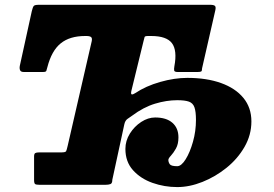

<svg xmlns="http://www.w3.org/2000/svg" viewBox="-20 -770 1140 800"><path d="M122 -20.5V-117.5Q122 -129.5 127 -132.2Q132 -135 143 -135H235Q253 -135 255.5 -140Q258 -145 262 -162.5L362 -597.5Q365 -611 359.5 -615.5Q354 -620 340 -620H335Q270.5 -620 232.8 -589.2Q195 -558.5 177.5 -490.5Q174.5 -479.5 173 -474.8Q171.5 -470 158.5 -470H79.5Q67 -470 63.8 -477.2Q60.5 -484.5 62.5 -495.5L112.5 -723.5Q116.5 -740 120.5 -745Q124.5 -750 141.5 -750H856Q870.5 -750 875.5 -745.5Q880.5 -741 877 -726.5L822 -485.5Q822 -474.5 818.2 -472.2Q814.5 -470 803 -470H721Q707 -470 705.8 -476Q704.5 -482 706.5 -493.5Q719 -560 696.5 -590Q674 -620 610 -620H597Q584 -620 582.5 -615.8Q581 -611.5 578 -598.5L528 -394Q524 -378 528.8 -376.8Q533.5 -375.5 543.5 -382Q587.5 -411.5 647.2 -428.5Q707 -445.5 760.5 -445.5Q841 -445.5 901 -424Q961 -402.5 994.2 -362Q1027.5 -321.5 1027.5 -264Q1027.5 -208 999 -158.2Q970.5 -108.5 924 -71Q877.5 -33.5 823.5 -12Q769.5 9.5 718.5 9.5Q665 9.5 615.5 -8Q566 -25.5 534.2 -60.8Q502.5 -96 502.5 -149.5Q502.5 -183.5 521.2 -213.5Q540 -243.5 568.5 -262Q597 -280.5 626.5 -280.5Q673 -280.5 698.2 -258.5Q723.5 -236.5 723.5 -197.5Q723.5 -169.5 713 -151Q702.5 -132.5 692 -121.2Q681.5 -110 681.5 -103.5Q681.5 -94.5 687.2 -86Q693 -77.5 718.5 -77.5Q735.5 -77.5 753.5 -106.2Q771.5 -135 784 -179.2Q796.5 -223.5 796.5 -270.5Q796.5 -305 790.2 -322.8Q784 -340.5 767.2 -346.5Q750.5 -352.5 718.5 -352.5Q674 -352.5 626 -338Q578 -323.5 530.5 -288Q521.5 -281.5 511.5 -274.8Q501.5 -268 498 -252L448 -21Q448 -6 440.2 -3Q432.5 0 419 0H145Q130.5 0 126.2 -3.2Q122 -6.5 122 -20.5Z"/></svg>

Font: Besley* Fatface
Style: Italic
Weight: 900
Italic angle: -13°
Designer: Owen Earl
Foundry: indestructible type*
Version: Version 3.000; ttfautohint (v1.8.3)